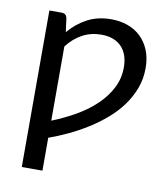

<svg xmlns="http://www.w3.org/2000/svg" viewBox="-79 -582 711 819"><g transform="rotate(10 277.0 -172.5)"><path d="M160 -45Q214 -66.5 262.2 -94.2Q310.5 -122 346.8 -156.8Q383 -191.5 404.2 -232.8Q425.5 -274 425.5 -322.5Q425.5 -352 417.2 -374.8Q409 -397.5 393.5 -412.8Q378 -428 356.5 -435.8Q335 -443.5 308 -443.5Q262.5 -443.5 225.5 -423.5Q188.5 -403.5 160 -366.5ZM155.5 -427.5Q189 -467.5 234 -491.5Q279 -515.5 337.5 -515.5Q376 -515.5 409 -503.8Q442 -492 466 -469Q490 -446 503.8 -412.5Q517.5 -379 517.5 -335Q517.5 -288.5 502.2 -247.8Q487 -207 461 -171.5Q435 -136 400 -105.8Q365 -75.5 325.2 -50.5Q285.5 -25.5 243.2 -5.5Q201 14.5 160 29V171.5H70.5V-506.5H124Q143 -506.5 147.5 -488Z"/></g></svg>

Font: Lato 2
Style: Regular
Weight: 400
Designer: Lukasz Dziedzic with Adam Twardoch and Botio Nikoltchev
Foundry: tyPoland Lukasz Dziedzic
Version: Version 2.015; 2015-08-06; http://www.latofonts.com/